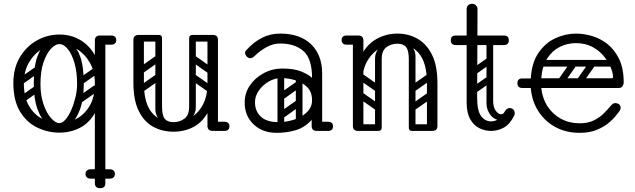

<svg xmlns="http://www.w3.org/2000/svg" viewBox="-20 -686 3328 1006"><path d="M291 9Q231 9 175.5 -17.5Q120 -44 85 -101.5Q50 -159 50 -251Q50 -329 84 -386Q118 -443 173 -474Q228 -505 291 -505Q355 -505 404.5 -474Q454 -443 483 -386Q512 -329 512 -251Q512 -159 481.5 -101.5Q451 -44 401 -17.5Q351 9 291 9ZM291 -41Q337 -41 379.5 -63Q422 -85 449.5 -131Q477 -177 477 -250Q477 -312 450.5 -358Q424 -404 382 -429.5Q340 -455 291 -455Q243 -455 200.5 -429.5Q158 -404 131.5 -358Q105 -312 105 -250Q105 -177 132 -131Q159 -85 202 -63Q245 -41 291 -41ZM505 300Q477 300 477 274V-474Q477 -500 505 -500Q532 -500 532 -474V274Q532 300 505 300ZM479 -476Q479 -481 482 -486Q485 -491 489 -495Q491 -497 496.5 -498.5Q502 -500 513 -500H564Q576 -500 583 -493Q589 -487 589 -476Q589 -465 583 -459Q576 -452 564 -452H513Q502 -452 496.5 -454Q491 -456 488 -459Q486 -461 482.5 -465.5Q479 -470 479 -476ZM288 -7Q254 -9 224 -36.5Q194 -64 175.5 -116.5Q157 -169 157 -245Q157 -338 175.5 -389Q194 -440 224 -460.5Q254 -481 288 -481L291 -455Q270 -455 247 -430.5Q224 -406 208 -359.5Q192 -313 192 -246Q192 -186 208 -139.5Q224 -93 247.5 -67Q271 -41 291 -41ZM288 -7 291 -41Q307 -41 323.5 -60Q340 -79 353.5 -110Q367 -141 375.5 -177Q384 -213 384 -246Q384 -308 370.5 -355Q357 -402 335.5 -428.5Q314 -455 291 -455L288 -481Q322 -481 352 -460.5Q382 -440 400.5 -389Q419 -338 419 -245Q419 -169 400.5 -116.5Q382 -64 352 -36.5Q322 -9 288 -7ZM428 225Q428 214 435 208Q442 201 454 201H503Q515 201 522 207Q529 214 529 225Q529 237 522 244Q515 250 503 250H454Q442 250 435 243Q428 237 428 225ZM582 225Q582 237 575 243Q568 250 556 250H507Q496 250 488 244Q481 237 481 225Q481 214 488 207Q496 201 507 201H556Q568 201 575 208Q582 214 582 225ZM105 -250Q90 -239 81 -253Q77 -258 76.5 -265Q76 -272 84 -278L161 -332Q176 -342 186 -328Q190 -322 189.5 -315.5Q189 -309 182 -304ZM107 -153Q92 -142 83 -156Q79 -161 78.5 -168Q78 -175 86 -181L163 -235Q178 -245 188 -231Q192 -225 191.5 -218.5Q191 -212 184 -207ZM419 -250Q404 -239 395 -253Q391 -258 390.5 -265Q390 -272 398 -278L475 -332Q490 -342 500 -328Q504 -322 503.5 -315.5Q503 -309 496 -304ZM413 -153Q398 -142 389 -156Q385 -161 384.5 -168Q384 -175 392 -181L469 -235Q484 -245 494 -231Q498 -225 497.5 -218.5Q497 -212 490 -207Z M889 4Q830 4 782.5 -22Q735 -48 707 -104.5Q679 -161 679 -251H734Q734 -144 776.5 -95Q819 -46 889 -46Q935 -46 975.5 -67.5Q1016 -89 1041.5 -134.5Q1067 -180 1067 -251H1102Q1102 -161 1073 -104.5Q1044 -48 996 -22Q948 4 889 4ZM707 -225Q679 -225 679 -251V-477Q679 -503 707 -503Q734 -503 734 -477V-251Q734 -225 707 -225ZM1095 0Q1067 0 1067 -26V-477Q1067 -503 1095 -503Q1122 -503 1122 -477V-26Q1122 0 1095 0ZM1072 -24Q1072 -29 1075 -34Q1078 -39 1082 -43Q1084 -45 1089.5 -46.5Q1095 -48 1106 -48H1157Q1169 -48 1176 -41Q1182 -36 1182 -24Q1182 -13 1176 -7Q1169 0 1157 0H1106Q1085 0 1081 -7Q1074 -11 1072 -24ZM812 -503Q829 -503 829 -486V-124Q829 -107 812 -107Q794 -107 794 -123V-485Q794 -503 812 -503ZM889 -46Q921 -46 946 -64Q971 -82 971 -127V-222H1006V-124Q1006 -94 988 -72.5Q970 -51 940.5 -39Q911 -27 878 -27ZM889 -46 899 -27Q850 -27 822 -52Q794 -77 794 -114V-222H829V-127Q829 -82 843 -64Q857 -46 889 -46ZM1111 -486Q1111 -468 1093 -468H990Q972 -468 972 -486Q972 -503 991 -503H1094Q1111 -503 1111 -486ZM827 -486Q827 -468 809 -468H706Q688 -468 688 -486Q688 -503 707 -503H810Q827 -503 827 -486ZM1096 -305Q1086 -292 1073 -301L979 -367Q965 -376 976 -392Q986 -405 999 -396L1093 -330Q1098 -326 1099.5 -319.5Q1101 -313 1096 -305ZM1096 -207Q1086 -194 1073 -203L979 -269Q965 -278 976 -294Q986 -307 999 -298L1093 -232Q1098 -228 1099.5 -221.5Q1101 -215 1096 -207ZM989 -503Q1006 -503 1006 -486V-154Q1006 -137 989 -137Q971 -137 971 -153V-485Q971 -503 989 -503ZM1085 -503Q1102 -503 1102 -486V-154Q1102 -137 1085 -137Q1067 -137 1067 -153V-485Q1067 -503 1085 -503ZM736 -308Q721 -297 712 -311Q708 -316 707.5 -323Q707 -330 715 -336L792 -390Q807 -400 817 -386Q821 -380 820.5 -373.5Q820 -367 813 -362ZM736 -210Q721 -199 712 -213Q708 -218 707.5 -225Q707 -232 715 -238L792 -292Q807 -302 817 -288Q821 -282 820.5 -275.5Q820 -269 813 -264Z M1615 -24Q1615 -29 1618 -34Q1621 -39 1625 -43Q1627 -45 1632.5 -46.5Q1638 -48 1649 -48H1700Q1712 -48 1719 -41Q1725 -36 1725 -24Q1725 -13 1719 -7Q1712 0 1700 0H1649Q1628 0 1624 -7Q1617 -11 1615 -24ZM1430 10Q1355 10 1308.5 -34.5Q1262 -79 1262 -149Q1262 -198 1289 -238Q1316 -278 1361.5 -302.5Q1407 -327 1460 -327Q1521 -327 1559.5 -311Q1598 -295 1615 -278Q1615 -379 1570 -418.5Q1525 -458 1448 -458Q1411 -458 1377.5 -439.5Q1344 -421 1322 -400Q1311 -389 1304.5 -385Q1298 -381 1292 -381Q1279 -381 1270 -393Q1264 -401 1264 -409Q1264 -417 1272 -425Q1311 -467 1354 -488.5Q1397 -510 1448 -510Q1552 -510 1610 -454Q1668 -398 1668 -300V-26Q1668 0 1640 0Q1613 0 1613 -26V-58Q1577 -18 1530 -4Q1483 10 1430 10ZM1440 -46Q1480 -46 1520.5 -59Q1561 -72 1588 -98Q1615 -124 1615 -161Q1615 -204 1590 -229Q1565 -254 1527.5 -265.5Q1490 -277 1453 -277Q1420 -277 1388.5 -259Q1357 -241 1336.5 -212Q1316 -183 1316 -150Q1316 -104 1346.5 -75Q1377 -46 1440 -46ZM1447 -78Q1437 -93 1451 -102L1528 -156Q1543 -166 1552 -152Q1563 -137 1549 -128L1472 -73Q1466 -69 1459 -70Q1452 -71 1447 -78ZM1447 -176Q1437 -191 1451 -200L1528 -254Q1543 -264 1552 -250Q1563 -235 1549 -226L1472 -171Q1466 -167 1459 -168Q1452 -169 1447 -176ZM1547 -17Q1530 -17 1530 -34V-287Q1530 -304 1547 -304Q1565 -304 1565 -288V-35Q1565 -17 1547 -17ZM1451 -17Q1434 -17 1434 -34V-287Q1434 -304 1451 -304Q1469 -304 1469 -288V-35Q1469 -17 1451 -17Z M1843 -250Q1843 -341 1873.5 -398Q1904 -455 1954 -482.5Q2004 -510 2062 -510Q2121 -510 2168.5 -482.5Q2216 -455 2244 -398Q2272 -341 2272 -250H2217Q2217 -357 2174.5 -407Q2132 -457 2062 -457Q2016 -457 1974 -435Q1932 -413 1905 -367.5Q1878 -322 1878 -250ZM1856 0Q1829 0 1829 -26V-474Q1829 -500 1856 -500Q1884 -500 1884 -474V-26Q1884 0 1856 0ZM1795 -452Q1783 -452 1776 -459Q1770 -465 1770 -476Q1770 -488 1776 -493Q1783 -500 1795 -500H1846Q1857 -500 1863 -498.5Q1869 -497 1870 -495Q1874 -491 1877 -486Q1880 -481 1880 -476Q1878 -463 1871 -459Q1867 -452 1846 -452ZM2244 0Q2217 0 2217 -26V-250Q2217 -276 2244 -276Q2272 -276 2272 -250V-26Q2272 0 2244 0ZM2139 0Q2122 0 2122 -17V-379Q2122 -396 2139 -396Q2157 -396 2157 -380V-18Q2157 0 2139 0ZM2062 -457Q2030 -457 2005 -439Q1980 -421 1980 -376V-281H1945V-379Q1945 -409 1963 -431Q1981 -453 2010.5 -464.5Q2040 -476 2073 -476ZM2062 -457 2052 -476Q2102 -476 2129.5 -451.5Q2157 -427 2157 -389V-281H2122V-376Q2122 -421 2108 -439Q2094 -457 2062 -457ZM1840 -17Q1840 -35 1858 -35H1961Q1979 -35 1979 -17Q1979 0 1960 0H1857Q1840 0 1840 -17ZM2124 -17Q2124 -35 2142 -35H2245Q2263 -35 2263 -17Q2263 0 2244 0H2141Q2124 0 2124 -17ZM1855 -198Q1865 -211 1878 -202L1972 -136Q1986 -127 1975 -111Q1965 -98 1952 -107L1858 -173Q1853 -177 1851.5 -184Q1850 -191 1855 -198ZM1855 -296Q1865 -309 1878 -300L1972 -234Q1986 -225 1975 -209Q1965 -196 1952 -205L1858 -271Q1853 -275 1851.5 -282Q1850 -289 1855 -296ZM1962 0Q1945 0 1945 -17V-349Q1945 -366 1962 -366Q1980 -366 1980 -350V-18Q1980 0 1962 0ZM1866 0Q1849 0 1849 -17V-349Q1849 -366 1866 -366Q1884 -366 1884 -350V-18Q1884 0 1866 0ZM2158 -211Q2143 -200 2134 -214Q2130 -219 2129.5 -226Q2129 -233 2137 -239L2214 -293Q2229 -303 2239 -289Q2243 -283 2242.5 -276.5Q2242 -270 2235 -265ZM2160 -114Q2145 -103 2136 -117Q2132 -122 2131.5 -129Q2131 -136 2139 -142L2216 -196Q2231 -206 2241 -192Q2245 -186 2244.5 -179.5Q2244 -173 2237 -168Z M2553 0Q2522 0 2492.5 -14Q2463 -28 2444 -61Q2425 -94 2425 -150V-640Q2425 -650 2432.5 -658Q2440 -666 2454 -666Q2466 -666 2474 -657.5Q2482 -649 2482 -640Q2482 -572 2481.5 -516Q2481 -460 2481 -407.5Q2481 -355 2480.5 -299Q2480 -243 2480 -175Q2480 -105 2501 -77.5Q2522 -50 2553 -50Q2573 -50 2591.5 -62Q2610 -74 2623 -99Q2634 -120 2651 -120Q2655 -120 2661 -118Q2677 -112 2677 -93Q2677 -86 2674 -80Q2652 -35 2620 -17.5Q2588 0 2553 0ZM2368 -450Q2342 -450 2342 -475Q2342 -500 2368 -500H2620Q2646 -500 2646 -475Q2646 -450 2620 -450ZM2547 -485Q2564 -485 2564 -468V-154Q2564 -137 2547 -137Q2529 -137 2529 -153V-467Q2529 -485 2547 -485ZM2623 -99V-73Q2603 -52 2581 -60Q2559 -68 2544 -92Q2529 -116 2529 -144V-252H2564V-157Q2564 -127 2575.5 -109Q2587 -91 2601.5 -88Q2616 -85 2623 -99ZM2476 -299Q2461 -288 2452 -302Q2448 -307 2447.5 -314Q2447 -321 2455 -327L2532 -381Q2547 -391 2557 -377Q2561 -371 2560.5 -364.5Q2560 -358 2553 -353ZM2474 -200Q2459 -189 2450 -203Q2446 -208 2445.5 -215Q2445 -222 2453 -228L2530 -282Q2545 -292 2555 -278Q2559 -272 2558.5 -265.5Q2558 -259 2551 -254Z M3017 10Q2947 10 2891.5 -19.5Q2836 -49 2801.5 -102Q2767 -155 2761 -225H2717Q2691 -225 2691 -250Q2691 -275 2717 -275H2761Q2766 -358 2802 -410Q2838 -462 2890.5 -486Q2943 -510 2999 -510Q3038 -510 3081.5 -497.5Q3125 -485 3162.5 -455.5Q3200 -426 3224 -376.5Q3248 -327 3248 -253Q3248 -245 3242 -235Q3236 -225 3222 -225H2816Q2822 -170 2849 -128.5Q2876 -87 2919.5 -63.5Q2963 -40 3017 -40Q3060 -40 3090 -54.5Q3120 -69 3141 -89.5Q3162 -110 3178 -129Q3184 -137 3190.5 -141.5Q3197 -146 3204 -146Q3208 -146 3213.5 -144.5Q3219 -143 3222 -141Q3232 -134 3232 -120Q3232 -114 3227 -106Q3222 -98 3204 -76Q3192 -61 3168 -41Q3144 -21 3106.5 -5.5Q3069 10 3017 10ZM2816 -276H3184Q3192 -276 3192 -283Q3192 -303 3180 -332.5Q3168 -362 3144 -391.5Q3120 -421 3083.5 -440.5Q3047 -460 2997 -460Q2953 -460 2913.5 -440.5Q2874 -421 2847.5 -380.5Q2821 -340 2816 -276ZM3102 -372H3205V-337H3102ZM2996 -366Q3009 -356 3000 -343L2934 -249Q2925 -235 2909 -246Q2896 -256 2905 -269L2971 -363Q2975 -368 2982 -369.5Q2989 -371 2996 -366ZM3094 -366Q3107 -356 3098 -343L3032 -249Q3023 -235 3007 -246Q2994 -256 3003 -269L3069 -363Q3073 -368 3080 -369.5Q3087 -371 3094 -366ZM2798 -259Q2798 -276 2815 -276H3147Q3164 -276 3164 -259Q3164 -241 3148 -241H2816Q2798 -241 2798 -259ZM2798 -355Q2798 -372 2815 -372H3147Q3164 -372 3164 -355Q3164 -337 3148 -337H2816Q2798 -337 2798 -355Z"/></svg>

Font: Agu Display Uzo
Style: Regular
Weight: 400
Designer: Oluwaseun Badejo
Version: Version 1.103